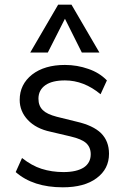

<svg xmlns="http://www.w3.org/2000/svg" viewBox="-20 -792 536 819"><path d="M248 7Q121 7 47 -58L74 -118Q116 -85 157 -72Q201 -58 251 -58Q307 -58 338 -78Q367 -98 367 -134Q367 -164 347 -182Q328 -199 281 -210L196 -230Q134 -243 99 -280Q64 -317 64 -366Q64 -432 117 -474Q170 -515 257 -515Q309 -515 357 -498Q404 -482 436 -449L409 -390Q338 -449 257 -449Q203 -449 174 -429Q144 -408 144 -371Q144 -340 163 -322Q180 -305 222 -294L307 -273Q377 -257 411 -224Q445 -190 445 -136Q445 -71 392 -32Q340 7 248 7ZM184 -568H109L228 -772H285L404 -568H329L257 -712Z"/></svg>

Font: PRinguin Sans
Style: Regular
Weight: 400
Designer: Vernon Adams
Foundry: Vernon Adams
Version: ""